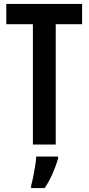

<svg xmlns="http://www.w3.org/2000/svg" viewBox="-20 -734 451 975"><path d="M263 0H147V-611H12V-714H397V-611H263ZM275 72Q264 109 246 149.5Q228 190 207 221H138V209Q143 191 148.5 164Q154 137 158.5 109Q163 81 164 61H275Z"/></svg>

Font: Noto Sans Arabic ExtCond SemBd
Style: Regular
Weight: 600
Width: 2
Designer: Monotype Design Team, Nadine Chahine, Nizar Qandah and Khaled Hosny
Foundry: Monotype Imaging Inc.
Version: Version 2.012; ttfautohint (v1.8.4.7-5d5b)